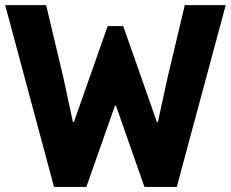

<svg xmlns="http://www.w3.org/2000/svg" viewBox="-20 -740 914 760"><path d="M193.8 0 0.5 -719.7H162.6L231 -432.1L268.6 -256.8H272.5L406.2 -636.7H467.8L601.1 -256.8H605L643.1 -432.1L711.4 -719.7H873.5L679.7 0H551.8L439 -321.8H435.1L321.8 0Z"/></svg>

Font: Reddit Sans Condensed ExtraBold
Style: Regular
Weight: 800
Designer: Stephen Hutchings
Foundry: Reddit
Version: Version 1.014